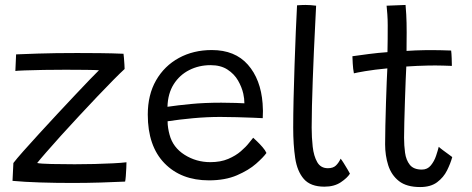

<svg xmlns="http://www.w3.org/2000/svg" viewBox="-20 -736 1905 775"><path d="M485 -3Q442.5 -1 386 0.8Q329.5 2.5 271 2.5Q205 2.5 141.8 0.5Q78.5 -1.5 30.5 -6L34 -78Q46.5 -94.5 74 -125.5Q101.5 -156.5 137.2 -195.5Q173 -234.5 211 -275.5Q249 -316.5 283.8 -353.2Q318.5 -390 344 -416.5Q369.5 -443 379.5 -452.5Q367 -453.5 327.5 -454Q288 -454.5 245 -454.5Q202.5 -454.5 157.2 -453.8Q112 -453 79.2 -451.8Q46.5 -450.5 42 -449.5L45 -516.5Q66 -517.5 134 -519.8Q202 -522 291 -522Q334.5 -522 383.2 -521.5Q432 -521 478.5 -519Q479 -516.5 480.2 -503.2Q481.5 -490 482.2 -476.2Q483 -462.5 483 -457.5Q467 -443 437.8 -413.5Q408.5 -384 372.5 -346Q336.5 -308 298.5 -267.2Q260.5 -226.5 226.2 -188.5Q192 -150.5 166.5 -121.2Q141 -92 130 -78Q144 -75 187.8 -74Q231.5 -73 281.5 -73Q321 -73 361.8 -74Q402.5 -75 436.5 -76.8Q470.5 -78.5 490.5 -81Q490.5 -75 489.8 -58.2Q489 -41.5 487.8 -25Q486.5 -8.5 485 -3Z M1055.5 -118.5Q1043 -101 1013.5 -75Q984 -49 936.5 -28.5Q889 -8 823.5 -8Q711 -8 643.8 -77.2Q576.5 -146.5 576.5 -273.5Q576.5 -353.5 610 -411.8Q643.5 -470 702 -502Q760.5 -534 835 -534Q928.5 -534 980.5 -475Q1032.5 -416 1040 -318.5Q1042.5 -288 1040.5 -259Q1032.5 -259.5 1002.5 -260.8Q972.5 -262 935.5 -263Q898.5 -264 869 -264Q816 -264 759 -258.8Q702 -253.5 656.5 -246.5Q656.5 -232 658.8 -218.2Q661 -204.5 664.5 -192Q678 -141 725 -111.2Q772 -81.5 829 -81.5Q870.5 -81.5 901 -94.5Q931.5 -107.5 952.2 -125.5Q973 -143.5 985 -159Q997 -174.5 1002 -180Q1006 -176.5 1017.2 -165.8Q1028.5 -155 1039.8 -142Q1051 -129 1055.5 -118.5ZM656 -305Q696.5 -311 750.5 -316.2Q804.5 -321.5 873 -321.5Q908.5 -321.5 932.5 -320.5Q956.5 -319.5 966.5 -319Q966.5 -337.5 962 -358Q956 -384.5 940.8 -411Q925.5 -437.5 898.2 -455.2Q871 -473 830 -473Q783 -473 744 -453.2Q705 -433.5 681.2 -396Q657.5 -358.5 656 -305Z M1392.5 -35Q1382 -18 1355.5 -0.2Q1329 17.5 1289.5 17.5Q1233.5 17.5 1206.5 -13.5Q1179.5 -44.5 1171.5 -98.2Q1163.5 -152 1163.5 -220.5Q1163.5 -270.5 1165 -337.2Q1166.5 -404 1169 -474.8Q1171.5 -545.5 1174 -608.5Q1176.5 -671.5 1179 -714.5Q1198 -716 1213 -716Q1233.5 -716 1256 -713Q1254.5 -680 1252 -631.8Q1249.5 -583.5 1247 -527.8Q1244.5 -472 1242.5 -415.5Q1240.5 -359 1239.2 -308.5Q1238 -258 1238 -221Q1238 -181.5 1242.2 -143.8Q1246.5 -106 1260.5 -81.5Q1274.5 -57 1303.5 -57Q1324.5 -57 1335.8 -67.8Q1347 -78.5 1355 -95.5Q1359 -91 1367.2 -78Q1375.5 -65 1383 -52Q1390.5 -39 1392.5 -35Z M1805.5 -102Q1798.5 -76.5 1784.5 -48.2Q1770.5 -20 1744.5 -0.5Q1718.5 19 1676 19Q1621 19 1590.2 -5.2Q1559.5 -29.5 1547 -69Q1534.5 -108.5 1534.5 -153.5Q1534.5 -183.5 1535.5 -228.5Q1536.5 -273.5 1538 -321Q1539.5 -368.5 1541 -406.5Q1542.5 -444.5 1543.5 -460Q1491 -455 1454.2 -448.8Q1417.5 -442.5 1408.5 -440Q1405 -457.5 1403.8 -479.8Q1402.5 -502 1402.5 -509Q1430 -513 1468.8 -518Q1507.5 -523 1544 -525.5Q1544.5 -548 1544.8 -577.8Q1545 -607.5 1545 -634.5Q1545 -657 1543.5 -677.8Q1542 -698.5 1540.5 -713L1617 -716Q1618 -707.5 1619.8 -677.2Q1621.5 -647 1621.5 -604Q1621.5 -589 1621.2 -567.2Q1621 -545.5 1621 -530.5Q1635.5 -531.5 1657.5 -532.5Q1679.5 -533.5 1693 -533.5Q1729.5 -534 1762.2 -533.2Q1795 -532.5 1801 -532Q1802.5 -521.5 1803.2 -501.5Q1804 -481.5 1804 -470Q1798.5 -470.5 1769 -471.2Q1739.5 -472 1710 -471.5Q1689 -471 1663.8 -470Q1638.5 -469 1620 -467.5Q1619 -450 1617.5 -412Q1616 -374 1614.5 -328.5Q1613 -283 1612 -242.5Q1611 -202 1611 -180Q1611 -149 1615 -119.5Q1619 -90 1634.2 -70.8Q1649.5 -51.5 1683 -51.5Q1705.5 -51.5 1719.2 -68.5Q1733 -85.5 1740.2 -107.2Q1747.5 -129 1751 -143.5Q1755.5 -139 1767.5 -130Q1779.5 -121 1791 -112.8Q1802.5 -104.5 1805.5 -102Z"/></svg>

Font: Grandstander Light
Style: Regular
Weight: 300
Designer: Tyler Finck
Foundry: Etcetera Type Co
Version: Version 1.200; ttfautohint (v1.8.3)